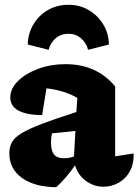

<svg xmlns="http://www.w3.org/2000/svg" viewBox="-20 -770 578 802"><path d="M215 12Q124 11 71.5 -27Q19 -65 19 -130Q19 -156 30 -176Q41 -196 71 -214Q101 -232 156 -253Q211 -274 299 -302L303 -361Q248 -393 174 -401L156 -289Q23 -291 23 -363Q23 -400 55 -431.5Q87 -463 139.5 -482.5Q192 -502 254 -502Q384 -502 461 -409V-117L538 -129Q540 -89 524 -57.5Q508 -26 478 -8Q448 10 411 10Q375 10 342 -12Q309 -34 293 -79Q260 -30 215 12ZM193 -176Q193 -140 206 -124.5Q219 -109 246 -109Q268 -109 289 -116L295 -223L197 -213Q193 -194 193 -176ZM266 -750Q313 -750 350.5 -728Q388 -706 411 -668.5Q434 -631 435 -584L348 -562Q340 -592 318 -610.5Q296 -629 266 -629Q235 -629 213 -610.5Q191 -592 183 -562L96 -584Q97 -631 120 -669Q143 -707 181 -728.5Q219 -750 266 -750Z"/></svg>

Font: Piazzolla ExtraBold
Style: Regular
Weight: 800
Designer: Juan Pablo del Peral
Foundry: Huerta Tipografica
Version: Version 1.330